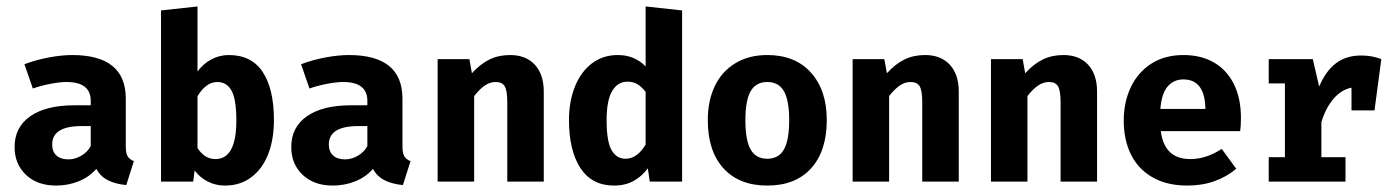

<svg xmlns="http://www.w3.org/2000/svg" viewBox="-20 -559 4298 591"><path d="M392.1 -63 368.7 10.7Q334.5 7.3 311.8 -4.4Q289.1 -16.1 276.4 -39.1Q254.9 -14.2 222.2 -1Q189.5 12.2 152.8 12.2Q94.7 12.2 59.8 -21Q24.9 -54.2 24.9 -106.4Q24.9 -167.5 73.2 -201.2Q121.6 -234.9 208.5 -234.9H259.3V-248.5Q259.3 -306.6 184.6 -306.6Q165.5 -306.6 136.7 -301.3Q107.9 -295.9 81.1 -286.6L55.2 -361.3Q91.3 -375 130.9 -382.3Q170.4 -389.6 202.1 -389.6Q366.7 -389.6 367.2 -256.3V-108.4Q367.2 -87.9 372.8 -78.1Q378.4 -68.4 392.1 -63ZM259.3 -109.4V-170.9H231.4Q140.6 -170.9 140.6 -114.3Q140.6 -92.3 153.8 -80.3Q167 -68.4 190.9 -68.4Q210 -68.4 229.5 -79.3Q249 -90.3 259.3 -109.4Z M684.1 -389.6Q754.4 -389.6 788.8 -337.2Q823.2 -284.7 823.2 -189.5Q823.2 -130.4 805.7 -85Q788.1 -39.6 753.9 -13.7Q719.7 12.2 672.4 12.2Q644 12.2 619.9 0Q595.7 -12.2 579.1 -34.2L574.7 0H475.6V-526.9L587.9 -539.1V-338.9Q605.5 -362.8 630.6 -376.2Q655.8 -389.6 684.1 -389.6ZM707.5 -188Q707.5 -253.9 692.6 -280.3Q677.7 -306.6 648.9 -306.6Q614.3 -306.6 587.9 -262.7V-103.5Q609.9 -69.3 643.1 -69.3Q707.5 -69.3 707.5 -188Z M1243.7 -63 1220.2 10.7Q1186 7.3 1163.3 -4.4Q1140.6 -16.1 1127.9 -39.1Q1106.4 -14.2 1073.7 -1Q1041 12.2 1004.4 12.2Q946.3 12.2 911.4 -21Q876.5 -54.2 876.5 -106.4Q876.5 -167.5 924.8 -201.2Q973.1 -234.9 1060.1 -234.9H1110.8V-248.5Q1110.8 -306.6 1036.1 -306.6Q1017.1 -306.6 988.3 -301.3Q959.5 -295.9 932.6 -286.6L906.7 -361.3Q942.9 -375 982.4 -382.3Q1022 -389.6 1053.7 -389.6Q1218.3 -389.6 1218.8 -256.3V-108.4Q1218.8 -87.9 1224.4 -78.1Q1230 -68.4 1243.7 -63ZM1110.8 -109.4V-170.9H1083Q992.2 -170.9 992.2 -114.3Q992.2 -92.3 1005.4 -80.3Q1018.6 -68.4 1042.5 -68.4Q1061.5 -68.4 1081.1 -79.3Q1100.6 -90.3 1110.8 -109.4Z M1327.1 -377H1424.8L1432.6 -333.5Q1458 -361.8 1486.3 -375.7Q1514.6 -389.6 1549.8 -389.6Q1598.6 -389.6 1626.2 -359.9Q1653.8 -330.1 1653.8 -276.9V0H1541.5V-244.1Q1541.5 -279.8 1533.7 -293.2Q1525.9 -306.6 1505.4 -306.6Q1488.3 -306.6 1472.2 -295.7Q1456.1 -284.7 1439.5 -263.2V0H1327.1Z M2079.6 -526.9V0H1980L1974.1 -41Q1957 -17.1 1930.9 -2.4Q1904.8 12.2 1870.1 12.2Q1801.8 12.2 1766.6 -41.7Q1731.4 -95.7 1731.4 -189.5Q1731.4 -247.6 1750 -293.2Q1768.6 -338.9 1802.5 -364.3Q1836.4 -389.6 1881.8 -389.6Q1933.1 -389.6 1967.3 -354.5V-539.1ZM1847.2 -189Q1847.2 -123.5 1862.5 -96.9Q1877.9 -70.3 1905.3 -70.3Q1940.9 -70.3 1967.3 -113.8V-276.4Q1955.1 -292 1941.9 -299.8Q1928.7 -307.6 1911.6 -307.6Q1881.3 -307.6 1864.3 -278.8Q1847.2 -250 1847.2 -189Z M2524.9 -189.5Q2524.9 -94.2 2476.8 -41Q2428.7 12.2 2341.8 12.2Q2255.4 12.2 2207 -40.8Q2158.7 -93.8 2158.7 -189Q2158.7 -249.5 2180.4 -294.4Q2202.1 -339.4 2243.7 -364.5Q2285.2 -389.6 2341.8 -389.6Q2427.7 -389.6 2476.3 -335.4Q2524.9 -281.2 2524.9 -189.5ZM2274.4 -189Q2274.4 -126.5 2290.8 -98.4Q2307.1 -70.3 2341.8 -70.3Q2376.5 -70.3 2392.8 -98.6Q2409.2 -127 2409.2 -189.5Q2409.2 -250.5 2392.8 -278.6Q2376.5 -306.6 2341.8 -306.6Q2307.1 -306.6 2290.8 -278.6Q2274.4 -250.5 2274.4 -189Z M2604.5 -377H2702.1L2710 -333.5Q2735.4 -361.8 2763.7 -375.7Q2792 -389.6 2827.1 -389.6Q2876 -389.6 2903.6 -359.9Q2931.2 -330.1 2931.2 -276.9V0H2818.8V-244.1Q2818.8 -279.8 2811 -293.2Q2803.2 -306.6 2782.7 -306.6Q2765.6 -306.6 2749.5 -295.7Q2733.4 -284.7 2716.8 -263.2V0H2604.5Z M3030.3 -377H3127.9L3135.7 -333.5Q3161.1 -361.8 3189.5 -375.7Q3217.8 -389.6 3252.9 -389.6Q3301.8 -389.6 3329.3 -359.9Q3356.9 -330.1 3356.9 -276.9V0H3244.6V-244.1Q3244.6 -279.8 3236.8 -293.2Q3229 -306.6 3208.5 -306.6Q3191.4 -306.6 3175.3 -295.7Q3159.2 -284.7 3142.6 -263.2V0H3030.3Z M3644 -69.3Q3692.4 -69.3 3740.7 -100.6L3785.2 -39.6Q3757.3 -15.6 3719.2 -1.7Q3681.2 12.2 3634.8 12.2Q3571.8 12.2 3527.6 -13.2Q3483.4 -38.6 3461.2 -83.5Q3439 -128.4 3439 -188Q3439 -244.6 3460.7 -290.5Q3482.4 -336.4 3523.9 -363Q3565.4 -389.6 3622.6 -389.6Q3676.8 -389.6 3716.6 -366.7Q3756.3 -343.8 3778.1 -300Q3799.8 -256.3 3799.8 -195.8Q3799.8 -172.4 3797.4 -155.3H3553.2Q3564 -69.3 3644 -69.3ZM3551.8 -223.6H3690.4Q3689 -314.5 3622.6 -314.5Q3592.3 -314.5 3573.7 -292.2Q3555.2 -270 3551.8 -223.6Z M4231.9 -377 4210.9 -219.2H4140.1V-289.1Q4108.9 -283.2 4084.7 -254.9Q4060.5 -226.6 4047.4 -183.1V-75.2H4121.6V0H3885.3V-75.2H3935.1V-302.2H3885.3V-377H4021L4040.5 -292.5Q4061 -340.8 4092.5 -364.5Q4124 -388.2 4169.4 -388.2Q4203.6 -388.2 4231.9 -377Z"/></svg>

Font: Amiri Typewriter
Style: Bold
Weight: 700
Monospace: yes
Designer: Khaled Hosny
Version: Version 1.1